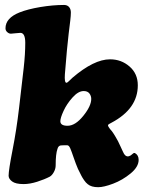

<svg xmlns="http://www.w3.org/2000/svg" viewBox="-20 -737 597 783"><path d="M57.6 -295.4 76.7 -460.4Q83 -516.6 83 -562.5Q83 -603 63 -603Q56.2 -603 42.5 -601.3Q28.8 -599.6 24.4 -599.6Q16.6 -599.6 9.5 -606Q2.4 -612.3 2.4 -621.6Q2.4 -663.6 60.1 -686.5Q93.3 -699.7 144.5 -708.3Q195.8 -716.8 241.2 -716.8Q254.4 -716.8 261.7 -708.3Q269 -699.7 269 -686Q269 -673.3 266.6 -653.3Q264.2 -633.3 260 -599.4Q255.9 -565.4 252.9 -531.7L244.6 -434.1Q242.2 -399.4 251 -399.4Q252.9 -399.4 257.1 -402.6Q261.2 -405.8 267.1 -411.9Q272.9 -418 275.4 -419.9Q363.3 -495.1 428.7 -495.1Q474.6 -495.1 508.3 -465.8Q542 -436.5 542 -389.2Q542 -293.5 435.1 -236.8Q420.4 -230 420.4 -226.1Q420.4 -223.6 422.4 -220.2Q424.3 -216.8 426.3 -214.1Q428.2 -211.4 431.9 -207Q435.5 -202.6 436.5 -201.7Q443.4 -192.4 450.4 -180.4Q457.5 -168.5 461.2 -161.4Q464.8 -154.3 472.4 -137.7Q480 -121.1 481.9 -117.2Q484.9 -111.3 486.1 -109.1Q487.3 -106.9 490.5 -103.8Q493.7 -100.6 498 -99.6Q502 -98.6 506.3 -100.1Q510.7 -101.6 513.2 -103.3Q515.6 -105 519.5 -108.4Q523.4 -111.8 524.4 -112.3Q527.3 -113.8 530.3 -112.8Q545.4 -104.5 545.4 -85Q545.4 -56.6 512.5 -29.5Q479.5 -2.4 441.4 12Q403.3 26.4 380.4 26.4Q352.5 26.4 337.9 14.2Q330.1 8.3 322.8 -2.4Q315.4 -13.2 311.8 -20.5Q308.1 -27.8 297.9 -48.3Q289.6 -67.4 280.5 -94Q271.5 -120.6 266.4 -132.3Q261.2 -144 254.9 -144.5Q244.1 -145 228 -144Q217.8 -142.6 214.4 -129.9Q207 -109.4 207 -62.5Q207 -48.8 199.7 -35.4Q192.4 -22 183.1 -16.6Q161.6 -5.4 131.6 4.2Q101.6 13.7 76.2 13.7Q43.5 13.7 29.3 2.9Q15.1 -7.8 15.1 -20.5Q15.1 -43 31.2 -125.5Q47.4 -208 57.6 -295.4ZM226.1 -242.7Q226.1 -224.1 255.4 -224.1Q287.1 -224.1 319.6 -264.4Q352.1 -304.7 352.1 -333.5Q352.1 -346.2 344.5 -356Q336.9 -365.7 321.3 -365.7Q299.3 -365.7 275.9 -339.6Q252.4 -313.5 239.3 -284.9Q226.1 -256.3 226.1 -242.7Z"/></svg>

Font: Cooper* ExtraBold
Style: Italic
Weight: 800
Italic angle: -7°
Designer: Owen Earl
Foundry: indestructible type*
Version: Version 0.001